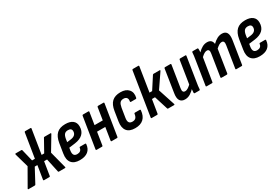

<svg xmlns="http://www.w3.org/2000/svg" viewBox="31 -1601 3644 2526"><g transform="rotate(-30 1853.0 -337.5)"><path d="M-13 0Q-18 0 -19.5 -4Q-21 -8 -18 -13L128 -268L68 -479Q67 -484 69 -488Q71 -492 76 -492H162Q170 -492 173 -485L217 -304H260L319 -672Q321 -683 330 -683H412Q423 -683 421 -672L362 -304H401L502 -485Q504 -492 514 -492H607Q612 -492 613 -488Q614 -484 611 -479L484 -267L550 -13Q552 -8 549.5 -4Q547 0 541 0H450Q441 0 439 -7L394 -216H349L316 -11Q315 0 305 0H222Q213 0 214 -11L247 -216H207L95 -7Q91 0 82 0Z M765 8Q680 8 641.5 -40Q603 -88 618 -178L641 -323Q656 -414 702 -457Q748 -500 832 -500Q904 -500 943.5 -469Q983 -438 983 -380Q983 -309 941 -268Q899 -227 818 -216L725 -204L718 -163Q712 -120 726 -99Q740 -78 775 -78Q804 -78 822 -92Q840 -106 843 -134Q844 -145 854 -145H932Q944 -145 942 -134Q936 -64 891 -28Q846 8 765 8ZM737 -281 800 -289Q840 -295 859.5 -315Q879 -335 879 -366Q879 -390 865 -401.5Q851 -413 824 -413Q789 -413 770.5 -393.5Q752 -374 744 -328Z M1250 0Q1240 0 1241 -11L1315 -480Q1317 -492 1327 -492H1411Q1421 -492 1419 -480L1344 -11Q1343 0 1333 0ZM1022 0Q1011 0 1012 -11L1087 -480Q1089 -492 1099 -492H1182Q1192 -492 1190 -480L1116 -11Q1115 0 1105 0ZM1133 -204 1148 -295H1304L1290 -204Z M1607 8Q1519 8 1481.5 -41Q1444 -90 1458 -178L1481 -324Q1495 -415 1541 -457.5Q1587 -500 1671 -500Q1753 -500 1793 -453.5Q1833 -407 1815 -332Q1812 -321 1803 -321H1729Q1717 -321 1719 -332Q1726 -369 1710.5 -387.5Q1695 -406 1663 -406Q1627 -406 1609.5 -385.5Q1592 -365 1583 -315L1561 -177Q1553 -130 1567 -107.5Q1581 -85 1617 -85Q1652 -85 1669 -103.5Q1686 -122 1691 -160Q1692 -172 1702 -172H1777Q1789 -172 1787 -160Q1780 -77 1734.5 -34.5Q1689 8 1607 8Z M2265 -492Q2271 -492 2271.5 -488Q2272 -484 2268 -478L2124 -267L2207 -13Q2210 0 2198 0H2109Q2100 0 2098 -8L2033 -215H1987L1954 -11Q1953 0 1942 0H1858Q1848 0 1850 -11L1955 -672Q1957 -683 1967 -683H2050Q2061 -683 2059 -672L2001 -304H2041L2158 -485Q2164 -492 2171 -492Z M2363 8Q2311 8 2288.5 -28Q2266 -64 2279 -140L2332 -480Q2334 -492 2344 -492H2426Q2438 -492 2436 -480L2384 -152Q2378 -117 2386.5 -101Q2395 -85 2418 -85Q2441 -85 2466.5 -102Q2492 -119 2521 -149V-80Q2485 -41 2447 -16.5Q2409 8 2363 8ZM2514 0Q2502 0 2502 -11Q2503 -29 2505 -53Q2507 -77 2509 -95L2505 -125L2561 -480Q2563 -492 2573 -492H2655Q2666 -492 2664 -480L2608 -124Q2602 -90 2598.5 -61.5Q2595 -33 2594 -11Q2593 0 2583 0Z M2694 0Q2682 0 2684 -11L2740 -367Q2746 -402 2749.5 -430.5Q2753 -459 2754 -480Q2755 -492 2766 -492H2837Q2847 -492 2847 -480Q2848 -468 2847.5 -455Q2847 -442 2845 -428Q2880 -463 2914 -481.5Q2948 -500 2986 -500Q3060 -500 3068 -428Q3103 -463 3138.5 -481.5Q3174 -500 3212 -500Q3263 -500 3283.5 -464.5Q3304 -429 3292 -354L3238 -11Q3237 0 3226 0H3145Q3133 0 3135 -12L3187 -341Q3198 -406 3155 -406Q3136 -406 3115 -394Q3094 -382 3067 -357L3013 -11Q3011 0 3001 0H2919Q2908 0 2909 -11L2961 -341Q2973 -406 2930 -406Q2911 -406 2890 -394Q2869 -382 2843 -357L2787 -11Q2786 0 2776 0Z M3498 8Q3413 8 3374.5 -40Q3336 -88 3351 -178L3374 -323Q3389 -414 3435 -457Q3481 -500 3565 -500Q3637 -500 3676.5 -469Q3716 -438 3716 -380Q3716 -309 3674 -268Q3632 -227 3551 -216L3458 -204L3451 -163Q3445 -120 3459 -99Q3473 -78 3508 -78Q3537 -78 3555 -92Q3573 -106 3576 -134Q3577 -145 3587 -145H3665Q3677 -145 3675 -134Q3669 -64 3624 -28Q3579 8 3498 8ZM3470 -281 3533 -289Q3573 -295 3592.5 -315Q3612 -335 3612 -366Q3612 -390 3598 -401.5Q3584 -413 3557 -413Q3522 -413 3503.5 -393.5Q3485 -374 3477 -328Z"/></g></svg>

Font: Sofia Sans Condensed
Style: Bold Italic
Weight: 700
Italic angle: -9°
Version: Version 4.100